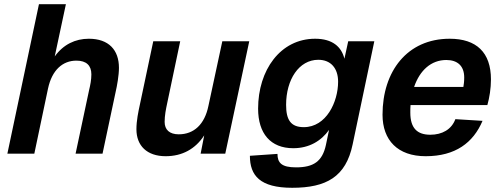

<svg xmlns="http://www.w3.org/2000/svg" viewBox="-20 -730 2383 912"><path d="M15 0H143L208 -309C227 -398 278 -442 343 -442C390 -442 414 -419 414 -377C414 -351 409 -326 403 -301L339 0H467L529 -292C536 -322 545 -372 545 -408C545 -492 497 -546 402 -546C338 -546 281 -519 240 -462L293 -710H165Z M767 12C845 12 908 -22 950 -87L933 0H1050L1164 -534H1036L970 -227C952 -139 901 -92 829 -92C785 -92 762 -114 762 -151C762 -181 768 -211 774 -239L836 -534H708L645 -236C637 -199 628 -157 628 -116C628 -38 678 12 767 12Z M1368 162C1530 162 1623 110 1655 -44L1758 -534H1634L1616 -451C1602 -508 1559 -546 1477 -546C1311 -546 1206 -396 1206 -214C1206 -96 1265 -26 1373 -26C1449 -26 1506 -61 1543 -113L1528 -41C1511 37 1469 65 1386 65C1317 65 1298 43 1298 1L1167 10C1167 104 1215 162 1368 162ZM1423 -126C1360 -126 1339 -162 1339 -232C1339 -352 1400 -446 1492 -446C1552 -446 1586 -405 1586 -342C1586 -246 1530 -126 1423 -126Z M2002 12C2143 12 2228 -52 2272 -156L2143 -164C2125 -115 2080 -90 2024 -90C1962 -90 1929 -121 1929 -195C1929 -207 1929 -220 1930 -231H2295C2305 -266 2312 -310 2312 -353C2312 -481 2243 -546 2116 -546C1914 -546 1797 -391 1797 -185C1797 -64 1869 12 2002 12ZM2100 -445C2153 -445 2185 -417 2185 -362C2185 -342 2183 -329 2181 -317H1947C1974 -396 2028 -445 2100 -445Z"/></svg>

Font: Geist SemiBold
Style: Italic
Weight: 600
Italic angle: -12°
Designer: Basement.studio, Andrés Briganti, Mateo Zaragoza
Foundry: Basement.studio, Vercel, Andrés Briganti, Guido Ferreyra, Mateo Zaragoza
Version: Version 1.500